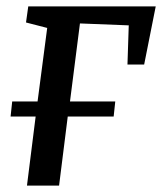

<svg xmlns="http://www.w3.org/2000/svg" viewBox="-20 -578 505 598"><path d="M465 -558 429 -377H377L381 -499L229 -505L198 -262H339L334 -215H191L164 0H64L91 -215H13L18 -262H97L127 -491L61 -508L68 -558Z"/></svg>

Font: Koeln Type Serif
Style: Italic
Weight: 400
Italic angle: -8°
Designer: Eben Sorkin
Foundry: Eben Sorkin
Version: Version 2.002